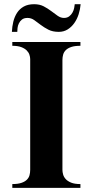

<svg xmlns="http://www.w3.org/2000/svg" viewBox="-20 -902 445 922"><path d="M366.2 0H39.1V-18.1Q65.4 -18.1 82.3 -23.7Q99.1 -29.3 108.6 -38.6Q118.2 -47.9 121.6 -60.1Q125 -72.3 125 -85.9V-618.2Q125 -627.9 121.3 -639.2Q117.7 -650.4 108.2 -659.9Q98.6 -669.4 82 -675.8Q65.4 -682.1 39.1 -682.1V-700.2H366.2V-682.1Q339.4 -682.1 322.5 -676.5Q305.7 -670.9 296.1 -661.4Q286.6 -651.9 283.2 -639.6Q279.8 -627.4 279.8 -613.8V-85.9Q279.8 -76.2 283 -64.5Q286.1 -52.7 295.2 -42.5Q304.2 -32.2 321.3 -25.1Q338.4 -18.1 366.2 -18.1ZM367.2 -881.8Q365.2 -857.4 357.7 -833.7Q350.1 -810.1 336.9 -791.3Q323.7 -772.5 304.9 -760.7Q286.1 -749 262.2 -749Q232.9 -749 212.4 -759.5Q191.9 -770 175.5 -782.5Q159.2 -794.9 144.5 -805.4Q129.9 -815.9 112.3 -815.9Q95.2 -815.9 85.4 -808.1Q75.7 -800.3 70.6 -789.6Q65.4 -778.8 64.2 -767.6Q63 -756.3 63 -749H37.1Q38.1 -773.9 43.9 -797.9Q49.8 -821.8 62 -840.6Q74.2 -859.4 94.2 -870.6Q114.3 -881.8 144 -881.8Q170.4 -881.8 189.9 -871.6Q209.5 -861.3 225.8 -848.9Q242.2 -836.4 256.8 -826.2Q271.5 -815.9 287.1 -815.9Q302.2 -815.9 312.3 -823.5Q322.3 -831.1 328.1 -841.8Q334 -852.5 336.2 -863.5Q338.4 -874.5 338.9 -881.8Z"/></svg>

Font: Uncial Antiqua
Style: Regular
Weight: 400
Version: Version 1.000